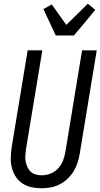

<svg xmlns="http://www.w3.org/2000/svg" viewBox="-20 -1006 541 1034"><path d="M203 8Q175 8 148 2Q121 -4 99.5 -19Q78 -34 64 -56Q50 -78 43.5 -104Q37 -130 38 -158Q39 -186 43 -214L129 -735H208L120 -203Q118 -186 116.5 -169.5Q115 -153 118 -137Q121 -121 127.5 -106.5Q134 -92 145 -81.5Q156 -71 172 -66.5Q188 -62 204 -62Q228 -62 251.5 -71Q275 -80 292.5 -98.5Q310 -117 319 -140.5Q328 -164 332 -187L422 -735H501L409 -176Q405 -152 397 -128Q389 -104 375.5 -82Q362 -60 342.5 -42Q323 -24 300 -12.5Q277 -1 252 3.5Q227 8 203 8ZM280 -815 214 -957 259 -982 337 -872 453 -986 493 -953 428 -874 378 -815Z"/></svg>

Font: Iosevka SS18
Style: Italic
Weight: 400
Italic angle: -9°
Monospace: yes
Designer: Belleve Invis
Foundry: Belleve Invis
Version: Version 25.1.1; ttfautohint (v1.8.4)